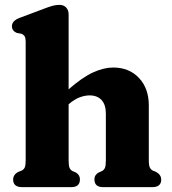

<svg xmlns="http://www.w3.org/2000/svg" viewBox="-20 -769 706 789"><path d="M262 -710V-402Q318 -451 362 -471.2Q406 -491.5 445 -491.5Q510.5 -491.5 551 -448.8Q591.5 -406 591.5 -336V-110Q591.5 -89 595.8 -80.5Q600 -72 608 -68L620.5 -63Q642.5 -51 642.5 -31Q642.5 0 605.5 0H403.5Q368 0 368 -32Q368 -50.5 386 -60.5L399 -66Q407.5 -70.5 411.2 -79.2Q415 -88 415 -110V-302Q415 -339 397.2 -358Q379.5 -377 348.5 -377Q328.5 -377 306.8 -368.8Q285 -360.5 264 -342L262 -340.5V-109.5Q262 -88 265.8 -79.2Q269.5 -70.5 278 -66L291 -60.5Q308.5 -50.5 308.5 -32Q308.5 0 273 0H71Q34 0 34 -31Q34 -52 56 -63L69 -68Q77.5 -72 81.5 -80.5Q85.5 -89 85.5 -109.5V-596Q85.5 -613.5 80.8 -620.5Q76 -627.5 67 -630.5L50 -633.5Q29 -641.5 29 -661.5Q29 -683.5 60.5 -695.5L159 -732.5Q181 -741 195.5 -745Q210 -749 224 -749Q242 -749 252 -738Q262 -727 262 -710Z"/></svg>

Font: Fraunces 9pt S050
Style: Bold
Weight: 700
Version: Version 1.000; ttfautohint (v1.8.3)